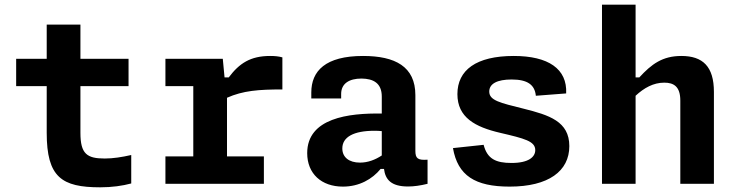

<svg xmlns="http://www.w3.org/2000/svg" viewBox="-20 -785 3140 820"><path d="M408 15C458.5 15 503.5 8.5 540.5 -1.5V-123C501 -114 463 -108 427.5 -108C351.5 -108 323.5 -127.5 323.5 -217.5V-417H529V-534H323.5V-680H179.5V-534H49V-417H179.5V-218C179.5 -28 243.5 15 408 15Z M931.5 -534H686.5V-417H805.5V-117H686.5V0H1107V-117H949.5V-367.5C1018 -398 1085 -403 1186 -403V-540C1170 -544.5 1153.5 -546 1133.5 -546C1049.5 -546 1002 -514.5 957 -454.5H939Z M1530.5 -546C1370 -546 1309.5 -482 1309.5 -390V-364.5H1437V-383.5C1437 -428.5 1471.5 -449.5 1524 -449.5C1574.5 -449 1610.5 -430 1610.5 -372.5V-300C1469 -302.5 1292 -281 1292 -131C1292 -43 1353 12 1444.5 12C1514.5 12 1570 -20 1605.5 -63.5H1620C1625.5 -19.5 1649 11.5 1722.5 11.5C1748 11.5 1775.5 7.5 1806 0V-103C1764 -100 1754 -108.5 1754 -141V-378.5C1754 -501 1667.5 -546 1530.5 -546ZM1442 -151C1442 -200 1490.5 -226.5 1579.5 -226.5C1590.5 -226.5 1600.5 -226 1610.5 -225V-121C1582.5 -102.5 1551 -90.5 1517.5 -90.5C1470.5 -90.5 1442 -113.5 1442 -151Z M2174 -546C2013.5 -546 1933.5 -485.5 1933.5 -383C1933.5 -283.5 2009 -242.5 2117 -217.5C2219.5 -193.5 2266 -182 2266 -144C2266 -115 2238.5 -89 2164.5 -89C2097.5 -89 2061 -106.5 2045.5 -166.5L1914.5 -152.5C1935 -35 2009 12 2156.5 12C2322.5 12 2411.5 -54 2411.5 -161C2411.5 -266.5 2325.5 -293.5 2215.5 -321C2115 -346 2069.5 -356 2069.5 -394C2069.5 -427.5 2103.5 -445.5 2165 -445.5C2233.5 -445.5 2264 -422.5 2268.5 -376L2398 -386C2403 -491 2322 -546 2174 -546Z M2694.5 0V-376C2730.5 -409.5 2770.5 -432 2817 -432C2857.5 -432 2885.5 -415.5 2885.5 -355.5V0H3029V-392.5C3029 -501 2981.5 -546 2890 -546C2809 -546 2762.5 -511 2710.5 -454.5H2694.5V-765H2551V0Z"/></svg>

Font: Monaspace Neon
Style: Bold
Weight: 700
Designer: Riley Cran & the Lettermatic Team
Foundry: Lettermatic
Version: Version 1.200 (Monaspace Neon)